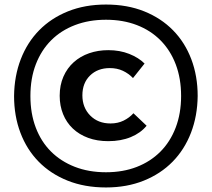

<svg xmlns="http://www.w3.org/2000/svg" viewBox="-20 -688 932 846"><path d="M447 138Q353 138 278 108Q203 78 150.5 24.5Q98 -29 70 -103Q42 -177 42 -265Q43 -353 71.5 -427Q100 -501 152.5 -554.5Q205 -608 279.5 -638Q354 -668 447 -668Q541 -668 615.5 -638Q690 -608 742.5 -554.5Q795 -501 823 -427Q851 -353 851 -265Q850 -177 821.5 -103Q793 -29 740.5 24.5Q688 78 613.5 108Q539 138 447 138ZM447 71Q522 71 582.5 47.5Q643 24 686.5 -19.5Q730 -63 754 -125.5Q778 -188 778 -265Q778 -342 754.5 -404Q731 -466 687.5 -510Q644 -554 583 -577.5Q522 -601 447 -601Q372 -601 310.5 -577.5Q249 -554 205.5 -510.5Q162 -467 138 -405Q114 -343 114 -265Q114 -188 137.5 -126Q161 -64 204.5 -20.5Q248 23 309.5 47Q371 71 447 71ZM457 -66Q408 -66 368.5 -80.5Q329 -95 301 -121.5Q273 -148 258 -185Q243 -222 243 -266Q243 -313 259.5 -350.5Q276 -388 305 -414Q334 -440 373 -453.5Q412 -467 457 -467Q508 -467 549.5 -450.5Q591 -434 617 -408L566 -344Q547 -364 521.5 -376Q496 -388 464 -388Q410 -388 376.5 -355Q343 -322 343 -268Q343 -214 377.5 -179Q412 -144 467 -144Q499 -144 524.5 -156.5Q550 -169 568 -189L626 -134Q600 -102 556.5 -84Q513 -66 457 -66Z"/></svg>

Font: Tilda Sans Semibold
Style: Regular
Weight: 600
Designer: ParaType Ltd
Foundry: ParaType Ltd
Version: Version 1.009